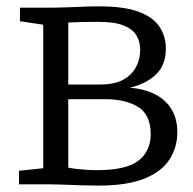

<svg xmlns="http://www.w3.org/2000/svg" viewBox="-20 -578 605 602"><path d="M288 4Q266.5 4 236.5 3Q206.5 2 179.5 1Q152.5 0 138 0H39.5V-42.5L115.5 -50.5V-500.5L42.5 -511.5V-554H148.5Q165 -554 189 -555Q213 -556 240.2 -557Q267.5 -558 292.5 -558Q368.5 -558 413.8 -541.5Q459 -525 479.5 -495Q500 -465 500 -425.5Q500 -374 469 -344.5Q438 -315 387 -303Q434.5 -299 467.8 -281.5Q501 -264 518.5 -234.2Q536 -204.5 536 -164Q536 -116 511.5 -78Q487 -40 432.8 -18Q378.5 4 288 4ZM285 -44.5Q375.5 -44.5 414 -74.2Q452.5 -104 452.5 -157.5Q452.5 -218.5 413 -242.8Q373.5 -267 310.5 -267H194V-52.5Q202.5 -50.5 216.8 -48.8Q231 -47 248.8 -45.8Q266.5 -44.5 285 -44.5ZM194 -313H294Q340 -313 367.2 -328.5Q394.5 -344 407 -368.8Q419.5 -393.5 419.5 -421.5Q419.5 -447 408 -466.8Q396.5 -486.5 368 -498Q339.5 -509.5 287.5 -509.5Q264 -509.5 239.8 -509Q215.5 -508.5 194 -507.5Z"/></svg>

Font: Merriweather 20pt Light
Style: Regular
Weight: 300
Version: Version 2.100